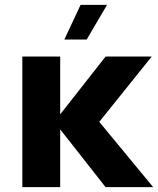

<svg xmlns="http://www.w3.org/2000/svg" viewBox="-20 -771 651 791"><path d="M228 -238V0H72V-538H228V-300L415 -538H605L389 -269L611 0H415ZM312 -751H421L337 -608H245Z"/></svg>

Font: Chess Sans
Style: Bold
Weight: 700
Designer: Wolf Bōese
Foundry: Wolf Bōese
Version: Version 7.223